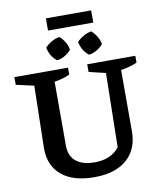

<svg xmlns="http://www.w3.org/2000/svg" viewBox="-102 -1041 946 1132"><g transform="rotate(-10 371.0 -475.0)"><path d="M371 11Q244 11 175.5 -46.5Q107 -104 107 -207L115 -582L8 -606V-652H329V-611Q311 -602 289 -595.5Q267 -589 237 -584V-201Q237 -140 276 -107.5Q315 -75 388 -75Q486 -75 536 -139L544 -582L444 -606V-652H732V-611Q688 -592 635 -584V-218Q635 -109 565.5 -49Q496 11 371 11ZM251 -888V-961H522V-888ZM310 -839Q330 -822 343 -799.5Q356 -777 359 -754Q344 -736 320.5 -722Q297 -708 273 -706Q233 -738 223 -791Q240 -809 263 -822Q286 -835 310 -839ZM501 -839Q520 -822 533.5 -799.5Q547 -777 550 -754Q535 -736 511.5 -722Q488 -708 464 -706Q424 -738 414 -791Q431 -809 454 -822Q477 -835 501 -839Z"/></g></svg>

Font: Piazzolla SC SemiBold
Style: Regular
Weight: 600
Designer: Juan Pablo del Peral
Foundry: Huerta Tipografica
Version: Version 1.330